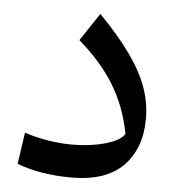

<svg xmlns="http://www.w3.org/2000/svg" viewBox="-44 -562 574 610"><g transform="rotate(5 243.5 -257.0)"><path d="M425.3 -200.2Q425.3 -106 370.6 -49.8Q315.9 6.3 205.6 6.3Q107.4 6.3 31.7 -22L46.4 -122.6Q124 -98.1 198.2 -98.1Q256.8 -98.1 304 -111.6Q351.1 -125 364.7 -146.5Q348.1 -233.9 305.9 -302Q263.7 -370.1 192.9 -430.7L252 -519.5Q314.5 -455.6 352.5 -402.1Q390.6 -348.6 408 -299.6Q425.3 -250.5 425.3 -200.2Z"/></g></svg>

Font: Pinar-DS1-FD Medium
Style: Regular
Weight: 500
Designer: Amin Abedi
Version: Version 3.000